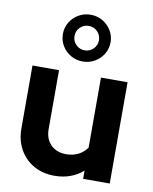

<svg xmlns="http://www.w3.org/2000/svg" viewBox="-91 -894 775 973"><g transform="rotate(10 296.5 -408.0)"><path d="M256.4 10Q195.9 10 149.4 -16.3Q102.8 -42.6 76.6 -89.7Q50.3 -136.8 50.3 -197.6V-521H186.9V-217.6Q186.9 -167.8 216.7 -137.8Q246.5 -107.9 295.5 -107.9Q330.4 -107.9 357.7 -121.6Q385 -135.3 402.7 -160.2V-521H539.6V0H402.7V-42.3Q343 10 256.4 10ZM296.9 -585.1Q263 -585.1 235 -601.5Q206.9 -617.8 190.5 -645.3Q174.2 -672.9 174.2 -705.5Q174.2 -738.4 190.5 -765.6Q206.9 -792.9 235 -809.3Q263 -825.7 296.9 -825.7Q330.8 -825.7 358.6 -809.3Q386.4 -792.9 403 -765.6Q419.6 -738.4 419.6 -705.5Q419.6 -672.9 403.2 -645.3Q386.9 -617.8 358.8 -601.5Q330.8 -585.1 296.9 -585.1ZM297.3 -642.6Q323 -642.6 341.4 -660.8Q359.7 -679 359.7 -705.3Q359.7 -731.6 341.4 -749.9Q323 -768.3 297.3 -768.3Q270.8 -768.3 252.4 -750.1Q234 -731.9 234 -705.4Q234 -679.1 252.4 -660.8Q270.8 -642.6 297.3 -642.6Z"/></g></svg>

Font: Red Hat Display
Style: Regular
Weight: 300
Designer: Pentagram, MCKL
Foundry: Pentagram, MCKL
Version: Version 1.023